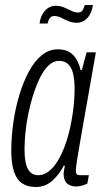

<svg xmlns="http://www.w3.org/2000/svg" viewBox="-20 -735 414 767"><path d="M123 12Q90 12 68 -3Q46 -18 35.5 -50.5Q25 -83 25 -133Q25 -188 33.5 -247Q42 -306 58 -358Q74 -410 96 -450.5Q118 -491 147 -514.5Q176 -538 211 -538Q240 -538 258 -526.5Q276 -515 286.5 -496.5Q297 -478 302 -455H307L326 -526H363L342 -407Q338 -382 330.5 -341Q323 -300 315 -254Q307 -208 299.5 -165.5Q292 -123 287.5 -93.5Q283 -64 283 -56Q283 -45 286 -40Q289 -35 302 -35H335L329 -2Q320 3 307.5 6.5Q295 10 284 10Q265 10 250.5 0Q236 -10 234 -37Q234 -44 235.5 -53Q237 -62 239 -72L235 -74Q219 -41 190.5 -14.5Q162 12 123 12ZM133 -35Q154 -35 173.5 -49.5Q193 -64 209 -89.5Q225 -115 238 -149.5Q251 -184 260 -224Q266 -252 270 -278.5Q274 -305 276 -330Q278 -355 278 -378Q278 -415 272 -440.5Q266 -466 252 -479Q238 -492 216 -492Q194 -492 174.5 -474Q155 -456 139.5 -424Q124 -392 111 -351Q100 -315 92.5 -277.5Q85 -240 81.5 -204.5Q78 -169 78 -137Q78 -85 91.5 -60Q105 -35 133 -35ZM138 -641Q141 -664 150.5 -680Q160 -696 173.5 -704Q187 -712 202 -712Q220 -712 235.5 -705.5Q251 -699 265 -692Q279 -685 291 -685Q304 -685 309.5 -693.5Q315 -702 319 -715H351Q348 -692 338.5 -676Q329 -660 315.5 -652Q302 -644 287 -644Q269 -644 253.5 -650.5Q238 -657 224.5 -664Q211 -671 197 -671Q185 -671 179 -662.5Q173 -654 170 -641Z"/></svg>

Font: Archivo ExtraCondensed ExtraLight
Style: Italic
Weight: 250
Width: 2
Italic angle: -10°
Designer: Hector Gatti
Foundry: Omnibus-Type
Version: Version 2.001